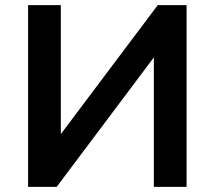

<svg xmlns="http://www.w3.org/2000/svg" viewBox="-20 -725 833 745"><path d="M89 0V-705H216V-194H208L592 -705H704V0H577V-513H585L200 0Z"/></svg>

Font: Nunito Sans 9pt
Style: Bold
Weight: 700
Version: Version 3.101;gftools[0.9.27]